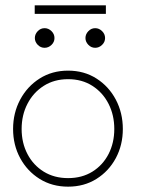

<svg xmlns="http://www.w3.org/2000/svg" viewBox="-20 -687 529 719"><path d="M235 12Q175 12 128.5 -17Q82 -46 55.5 -95Q29 -144 29 -204Q29 -264 55.5 -313.8Q82 -363.5 128.5 -393Q175 -422.5 235 -422.5Q295 -422.5 341.2 -393Q387.5 -363.5 413.8 -313.8Q440 -264 440 -204Q440 -144 413.8 -95Q387.5 -46 341.2 -17Q295 12 235 12ZM235 -20Q287 -20 326 -44.2Q365 -68.5 386.5 -110.2Q408 -152 408 -204Q408 -256 386.5 -298.2Q365 -340.5 326 -365.5Q287 -390.5 235 -390.5Q183 -390.5 143.8 -365.5Q104.5 -340.5 82.8 -298.2Q61 -256 61 -204Q61 -152 82.8 -110.2Q104.5 -68.5 143.8 -44.2Q183 -20 235 -20ZM336.5 -508Q321.5 -508 310.8 -519.2Q300 -530.5 300 -544.5Q300 -559 310.8 -570.2Q321.5 -581.5 336.5 -581.5Q351 -581.5 362.2 -570.5Q373.5 -559.5 373.5 -544.5Q373.5 -529.5 362.2 -518.8Q351 -508 336.5 -508ZM147 -508Q132 -508 121.2 -519.2Q110.5 -530.5 110.5 -544.5Q110.5 -559 121.2 -570.2Q132 -581.5 147 -581.5Q161.5 -581.5 172.8 -570.5Q184 -559.5 184 -544.5Q184 -529.5 172.8 -518.8Q161.5 -508 147 -508ZM110 -635V-667H376.5V-635Z"/></svg>

Font: League Spartan Thin
Style: Regular
Weight: 100
Foundry: The League of Moveable Type
Version: Version 2.002